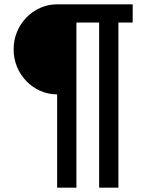

<svg xmlns="http://www.w3.org/2000/svg" viewBox="-20 -718 703 887"><path d="M244 -282Q202 -282 165.5 -298.5Q129 -315 101.5 -343.5Q74 -372 58.5 -409.5Q43 -447 43 -490Q43 -533 58.5 -570.5Q74 -608 101.5 -636.5Q129 -665 165.5 -681.5Q202 -698 244 -698H593V-614H527V149H438V-614H333V149H244Z"/></svg>

Font: IBM Plex Thai Medium
Style: Regular
Weight: 500
Designer: Mike Abbink, Paul van der Laan, Pieter van Rosmalen, Ben Mitchell, Mark Frömberg
Foundry: Bold Monday
Version: Version 1.0